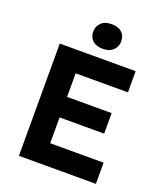

<svg xmlns="http://www.w3.org/2000/svg" viewBox="-162 -1018 960 1125"><g transform="rotate(20 317.5 -455.5)"><path d="M91 0V-700H564V-568H238V-421H516V-293H238V-132H571V0ZM251 -834Q251 -866 273.5 -888.5Q296 -911 338 -911Q380 -911 402.5 -890.5Q425 -870 425 -834Q425 -803 402.5 -780Q380 -757 338 -757Q296 -757 273.5 -778Q251 -799 251 -834Z"/></g></svg>

Font: Mach SemiBold
Style: Regular
Weight: 600
Version: Version 1.002